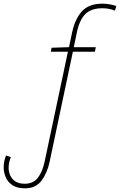

<svg xmlns="http://www.w3.org/2000/svg" viewBox="-110 -785 654 1046"><path d="M26 241Q-18 241 -43.5 223Q-69 205 -79.5 179Q-90 153 -90 128Q-90 107 -86 90.5Q-82 74 -77 62L-51 71Q-56 84 -59.5 98Q-63 112 -63 130Q-63 149 -55 169Q-47 189 -27.5 202.5Q-8 216 25 216Q72 216 97 182.5Q122 149 133 96L260 -503H167L171 -525L266 -528L283 -609Q299 -683 337 -724Q375 -765 448 -765Q471 -765 490.5 -761Q510 -757 524 -752L516 -727Q486 -740 447 -740Q386 -740 354 -707.5Q322 -675 308 -605L292 -528H412L407 -503H287L160 98Q147 158 116 199.5Q85 241 26 241Z"/></svg>

Font: Noto Sans Thin
Style: Italic
Weight: 100
Italic angle: -12°
Designer: Monotype Design Team
Foundry: Monotype Imaging Inc.
Version: Version 2.013; ttfautohint (v1.8.4.7-5d5b)